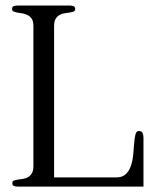

<svg xmlns="http://www.w3.org/2000/svg" viewBox="-20 -687 585 707"><path d="M508.3 0H43.9Q37.6 0 31.5 -2.2Q25.4 -4.4 25.4 -12.7Q25.4 -19.5 31.2 -22Q37.1 -24.4 45.7 -25.6Q54.2 -26.9 64.2 -28.3Q74.2 -29.8 82.8 -34.4Q91.3 -39.1 97.2 -48.6Q103 -58.1 103 -75.2V-591.3Q103 -607.9 97.2 -617.2Q91.3 -626.5 82.5 -631.1Q73.7 -635.7 63.7 -637.5Q53.7 -639.2 44.9 -640.6Q36.1 -642.1 30.3 -644.5Q24.4 -647 24.4 -653.8Q24.4 -662.1 30.5 -664.3Q36.6 -666.5 43 -666.5H238.3Q244.6 -666.5 250.7 -664.3Q256.8 -662.1 256.8 -653.8Q256.8 -647 251 -644.5Q245.1 -642.1 236.6 -640.9Q228 -639.6 218 -638.2Q208 -636.7 199.5 -632.1Q190.9 -627.4 185.1 -617.9Q179.2 -608.4 179.2 -591.3V-33.7H408.2Q431.2 -33.7 443.8 -46.4Q456.5 -59.1 462.6 -78.1Q468.8 -97.2 470.7 -119.1Q472.7 -141.1 474.1 -160.2Q475.6 -179.2 478.8 -191.9Q481.9 -204.6 491.2 -204.6Q502.4 -204.6 505.4 -196.5Q508.3 -188.5 508.3 -179.7Z"/></svg>

Font: Atsinvsda
Style: Regular
Weight: 400
Designer: Al Webster
Foundry: Al Webster and Michael Everson
Version: Version 2.000